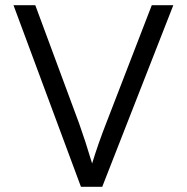

<svg xmlns="http://www.w3.org/2000/svg" viewBox="-20 -720 719 740"><path d="M32 -700H116L285 -244Q309 -177 335 -90Q359 -168 390 -247L565 -700H648L374 0H292Z"/></svg>

Font: Lexend HM
Style: Regular
Weight: 400
Designer: Bonnie Shaver-Troup, Thomas Jockin, Octavio Pardo
Foundry: Lexend
Version: Version 1.091